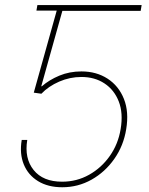

<svg xmlns="http://www.w3.org/2000/svg" viewBox="-20 -748 601 777"><path d="M236.8 -727.5 232.9 -705.1H127.4L131.3 -727.5ZM231.9 9.8Q174.3 9.8 134 -14.9Q93.8 -39.6 76.2 -82.8Q58.6 -126 67.9 -181.6H90.3Q78.1 -107.4 116 -60.1Q153.8 -12.7 231.4 -12.7Q290.5 -12.7 340.6 -40.8Q390.6 -68.8 424.6 -117.2Q458.5 -165.5 468.3 -226.1Q479 -290 460.7 -337.2Q442.4 -384.3 402.8 -410.4Q363.3 -436.5 309.6 -436.5Q262.7 -436.5 219.5 -417.7Q176.3 -398.9 147.5 -368.7L116.7 -373L215.8 -727.5H553.2L549.3 -704.1H232.4L147 -398.9H149.4Q179.2 -424.8 220.2 -441.9Q261.2 -459 309.6 -459Q370.1 -459 415.3 -429.7Q460.4 -400.4 481.4 -347.9Q502.4 -295.4 490.7 -225.1Q480 -158.2 442.6 -105Q405.3 -51.8 350.6 -21Q295.9 9.8 231.9 9.8Z"/></svg>

Font: Inter 18pt Thin
Style: Italic
Weight: 250
Italic angle: -9.3988°
Version: Version 4.001;git-66647c0bb